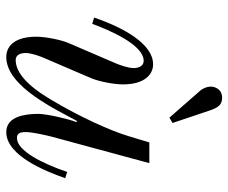

<svg xmlns="http://www.w3.org/2000/svg" viewBox="-78 -638 728 612"><g transform="rotate(90 286.0 -332.0)"><path d="M256 -640C256 -629 261 -615 270 -605L355 -508L372 -518L332 -637C323 -664 313 -676 292 -676C262 -676 256 -650 256 -640ZM36 -268 56 -262C75 -314 122 -426 174 -426C190 -426 197 -411 197 -394C197 -376 186 -346 181 -335L117 -186C107 -163 97 -113 97 -84C97 -20 123 12 162 12C257 12 331 -151 366 -214L369 -211C360 -189 343 -118 343 -90C343 -50 350 12 401 12C477 12 527 -116 548 -176L528 -182C502 -105 461 -22 420 -22C405 -22 401 -32 401 -49C401 -74 412 -118 416 -134L500 -444H434L414 -378C397 -321 354 -225 298 -131C252 -53 210 -18 171 -18C155 -18 149 -33 149 -50C149 -68 160 -98 165 -109L229 -258C240 -284 249 -331 249 -360C249 -428 218 -456 185 -456C120 -456 68 -362 36 -268Z"/></g></svg>

Font: Old Standard
Style: Italic
Weight: 400
Italic angle: -15.2°
Designer: Alexey Kryukov <alexios@thessalonica.org.ru>
Version: Version 2.0